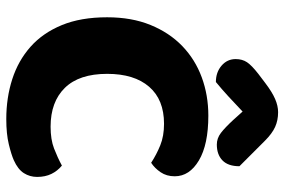

<svg xmlns="http://www.w3.org/2000/svg" viewBox="-167 -720 905 611"><g transform="rotate(90 285.5 -414.5)"><path d="M541 -518Q541 -492 528 -473Q515 -454 498 -443Q472 -460 442.5 -472Q413 -484 374 -484Q297 -484 256 -436.5Q215 -389 215 -303Q215 -214 259.5 -168.5Q304 -123 383 -123Q424 -123 452.5 -134Q481 -145 507 -159Q524 -145 533.5 -125.5Q543 -106 543 -80Q543 -57 531 -38Q519 -19 490 -6Q472 2 439 10Q406 18 359 18Q291 18 232 -1Q173 -20 129 -59Q85 -98 60 -158.5Q35 -219 35 -303Q35 -381 59.5 -441Q84 -501 126.5 -542Q169 -583 226 -604Q283 -625 348 -625Q440 -625 490.5 -595Q541 -565 541 -518ZM335 -734Q311 -711 287 -689Q263 -667 241 -649Q210 -649 189 -667Q168 -685 168 -712Q168 -733 178 -748Q188 -763 215 -784L244 -806Q273 -828 295 -837.5Q317 -847 337 -847Q363 -847 384 -837.5Q405 -828 428 -805L509 -724Q509 -688 490.5 -670Q472 -652 440 -652Q420 -652 403 -665Q386 -678 362 -704Z"/></g></svg>

Font: Baloo 2 ExtraBold
Style: Regular
Weight: 800
Designer: Sarang Kulkarni and Ek Type
Foundry: Ek Type
Version: Version 1.640;hotconv 1.0.111;makeotfexe 2.5.65597; ttfautoh